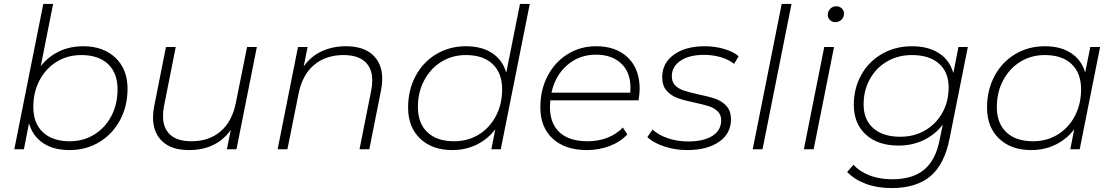

<svg xmlns="http://www.w3.org/2000/svg" viewBox="-20 -762 5688 980"><path d="M631 -309Q631 -220 592.5 -148.5Q554 -77 486.5 -36.5Q419 4 335 4Q253 4 200 -31.5Q147 -67 128 -133L102 0H53L201 -742H251L188 -424Q226 -473 281.5 -499.5Q337 -526 405 -526Q507 -526 569 -467.5Q631 -409 631 -309ZM580 -306Q580 -389 531.5 -435Q483 -481 395 -481Q325 -481 269.5 -447Q214 -413 182 -352.5Q150 -292 150 -216Q150 -133 199 -87Q248 -41 336 -41Q406 -41 461.5 -75.5Q517 -110 548.5 -170Q580 -230 580 -306Z M1291 -522 1187 0H1138L1158 -99Q1085 4 944 4Q856 4 808.5 -40.5Q761 -85 761 -163Q761 -190 767 -220L827 -522H877L817 -220Q812 -198 812 -170Q812 -108 848.5 -74.5Q885 -41 957 -41Q1047 -41 1106 -91.5Q1165 -142 1184 -238L1241 -522Z M1931 -359Q1931 -332 1925 -302L1865 0H1815L1875 -302Q1880 -325 1880 -352Q1880 -414 1842.5 -447.5Q1805 -481 1733 -481Q1643 -481 1583 -430.5Q1523 -380 1504 -284L1447 0H1397L1501 -522H1550L1530 -423Q1567 -475 1622.5 -500.5Q1678 -526 1746 -526Q1835 -526 1883 -481.5Q1931 -437 1931 -359Z M2684 -742 2536 0H2488L2508 -102Q2470 -52 2413.5 -24Q2357 4 2288 4Q2186 4 2124.5 -54.5Q2063 -113 2063 -213Q2063 -302 2101 -373.5Q2139 -445 2206.5 -485.5Q2274 -526 2358 -526Q2439 -526 2492 -491Q2545 -456 2564 -391L2634 -742ZM2543 -306Q2543 -389 2494.5 -435Q2446 -481 2358 -481Q2288 -481 2232.5 -446.5Q2177 -412 2145 -351.5Q2113 -291 2113 -216Q2113 -133 2161.5 -87Q2210 -41 2298 -41Q2368 -41 2423.5 -75Q2479 -109 2511 -169.5Q2543 -230 2543 -306Z M2789 -250Q2787 -228 2787 -217Q2787 -132 2836 -86.5Q2885 -41 2980 -41Q3035 -41 3081.5 -59.5Q3128 -78 3159 -111L3182 -76Q3147 -38 3092.5 -17Q3038 4 2976 4Q2865 4 2801.5 -54Q2738 -112 2738 -215Q2738 -303 2775 -374Q2812 -445 2877 -485.5Q2942 -526 3023 -526Q3125 -526 3185 -468Q3245 -410 3245 -308Q3245 -284 3239 -250ZM2795 -289H3197Q3198 -298 3198 -315Q3198 -394 3150 -438.5Q3102 -483 3022 -483Q2937 -483 2875.5 -430Q2814 -377 2795 -289Z M3284 -62 3311 -101Q3340 -73 3388.5 -56.5Q3437 -40 3491 -40Q3572 -40 3616.5 -68.5Q3661 -97 3661 -148Q3661 -177 3643 -194Q3625 -211 3599 -219.5Q3573 -228 3527 -238Q3473 -249 3439.5 -261Q3406 -273 3383 -298.5Q3360 -324 3360 -368Q3360 -440 3419.5 -483Q3479 -526 3578 -526Q3628 -526 3675 -512.5Q3722 -499 3750 -475L3727 -436Q3698 -459 3657.5 -470.5Q3617 -482 3574 -482Q3498 -482 3453.5 -452Q3409 -422 3409 -373Q3409 -343 3427 -325.5Q3445 -308 3472.5 -299Q3500 -290 3546 -280Q3600 -269 3632.5 -257.5Q3665 -246 3688 -221Q3711 -196 3711 -153Q3711 -80 3650 -38Q3589 4 3487 4Q3426 4 3370.5 -14.5Q3315 -33 3284 -62Z M3970 -742H4020L3872 0H3822Z M4187 -522H4237L4133 0H4083ZM4205 -686Q4205 -704 4217.5 -717Q4230 -730 4249 -730Q4265 -730 4276.5 -719Q4288 -708 4288 -693Q4288 -674 4275 -661.5Q4262 -649 4243 -649Q4227 -649 4216 -660Q4205 -671 4205 -686Z M4920 -522 4827 -56Q4801 77 4729 137.5Q4657 198 4530 198Q4458 198 4400 176.5Q4342 155 4304 116L4336 79Q4368 114 4419 133.5Q4470 153 4534 153Q4638 153 4697 104Q4756 55 4776 -48L4792 -126Q4753 -75 4695 -47Q4637 -19 4566 -19Q4461 -19 4399.5 -75Q4338 -131 4338 -227Q4338 -311 4376 -379.5Q4414 -448 4482 -487Q4550 -526 4635 -526Q4717 -526 4772 -491Q4827 -456 4846 -389L4872 -522ZM4822 -316Q4822 -394 4772.5 -437.5Q4723 -481 4635 -481Q4564 -481 4508 -448.5Q4452 -416 4420 -358.5Q4388 -301 4388 -229Q4388 -151 4437.5 -107.5Q4487 -64 4575 -64Q4646 -64 4702 -96.5Q4758 -129 4790 -186.5Q4822 -244 4822 -316Z M5595 -522 5491 0H5443L5463 -102Q5425 -52 5368.5 -24Q5312 4 5243 4Q5141 4 5079.5 -54.5Q5018 -113 5018 -213Q5018 -302 5056 -373.5Q5094 -445 5161.5 -485.5Q5229 -526 5313 -526Q5394 -526 5447 -491Q5500 -456 5519 -392L5545 -522ZM5498 -306Q5498 -389 5449.5 -435Q5401 -481 5313 -481Q5243 -481 5187.5 -446.5Q5132 -412 5100 -351.5Q5068 -291 5068 -216Q5068 -133 5116.5 -87Q5165 -41 5253 -41Q5323 -41 5378.5 -75Q5434 -109 5466 -169.5Q5498 -230 5498 -306Z"/></svg>

Font: Idrija
Style: Italic
Weight: 300
Italic angle: -11.3°
Designer: Julieta Ulanovsky
Foundry: Julieta Ulanovsky
Version: Version 7.200